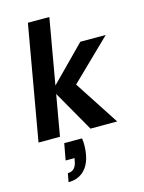

<svg xmlns="http://www.w3.org/2000/svg" viewBox="-144 -804 876 1167"><g transform="rotate(-15 294.0 -220.0)"><path d="M351 0 189 -284 428 -526H588L281 -228L301 -335L519 0ZM24 0 150 -720H285L159 0ZM138 280 148 226Q173 226 188 210.5Q203 195 208 163L211 148H155L174 44H286Q290 71 289 96Q288 121 284 144Q273 208 235.5 244Q198 280 138 280Z"/></g></svg>

Font: DM Sans 9pt
Style: Bold Italic
Weight: 700
Italic angle: -10°
Version: Version 4.004;gftools[0.9.30]